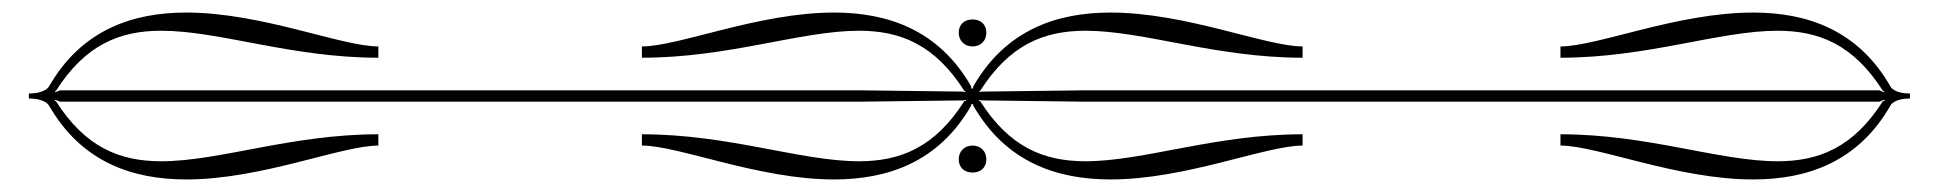

<svg xmlns="http://www.w3.org/2000/svg" viewBox="-20 -389 3090 306"><path d="M1530 -157C1517 -157 1508 -148 1508 -135C1508 -122 1517 -114 1530 -114C1543 -114 1552 -122 1552 -135C1552 -148 1543 -157 1530 -157ZM1530 -358C1517 -358 1508 -350 1508 -337C1508 -324 1517 -315 1530 -315C1543 -315 1552 -324 1552 -337C1552 -350 1543 -358 1530 -358ZM76 -227H1354C1363 -227 1508 -229 1517 -229L1519 -230L1520 -228H1517C1470 -154 1415 -132 1349 -132C1256 -132 1142 -175 1003 -175V-157C1062 -157 1189 -103 1309 -103C1394 -103 1476 -130 1528 -221V-223H1531V-221C1583 -130 1665 -103 1750 -103C1870 -103 1997 -157 2056 -157V-175C1917 -175 1803 -132 1710 -132C1644 -132 1589 -154 1542 -228H1540L1541 -230L1543 -229C1552 -229 1696 -227 1705 -227H2975L2983 -230L2984 -228H2981C2934 -154 2879 -132 2813 -132C2720 -132 2606 -175 2467 -175V-157C2526 -157 2653 -103 2774 -103C2859 -103 2941 -130 2993 -221C2993 -221 2998 -232 3024 -232V-240C2998 -240 2993 -251 2993 -251C2941 -342 2859 -369 2774 -369C2653 -369 2526 -315 2467 -315V-297C2606 -297 2720 -340 2813 -340C2879 -340 2934 -318 2981 -244H2983V-242L2975 -245H1705C1696 -245 1553 -243 1544 -243L1541 -242V-244H1542C1589 -318 1644 -340 1710 -340C1803 -340 1917 -297 2056 -297V-315C1997 -315 1870 -369 1750 -369C1665 -369 1583 -342 1531 -251V-248H1528V-251C1476 -342 1394 -369 1309 -369C1189 -369 1062 -315 1003 -315V-297C1142 -297 1256 -340 1349 -340C1415 -340 1470 -318 1517 -244H1519L1518 -242L1516 -243C1507 -243 1363 -245 1354 -245H76L68 -242V-244H69C116 -318 171 -340 237 -340C330 -340 444 -297 583 -297V-315C524 -315 397 -369 277 -369C192 -369 110 -342 58 -251C58 -251 52 -240 26 -240V-232C52 -232 58 -221 58 -221C110 -130 192 -103 277 -103C397 -103 524 -157 583 -157V-175C444 -175 330 -132 237 -132C171 -132 116 -154 69 -228H67L68 -230Z"/></svg>

Font: FoglihtenDeH04
Style: Regular
Weight: 500
Version: Version 0.68